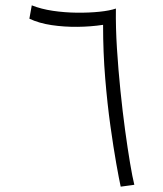

<svg xmlns="http://www.w3.org/2000/svg" viewBox="-20 -697 611 719"><path d="M432 2Q426 -25 415.5 -84Q405 -143 393.5 -225Q382 -307 374 -403.5Q366 -500 366 -604Q320 -597 270 -596.5Q220 -596 173 -603Q126 -610 90 -627L99 -677Q134 -663 178 -656.5Q222 -650 267.5 -649.5Q313 -649 352 -653Q391 -657 414 -665Q413 -593 418 -514.5Q423 -436 431 -357.5Q439 -279 448.5 -209.5Q458 -140 467 -86.5Q476 -33 483 -5Z"/></svg>

Font: Noto Sans Arabic Light
Style: Regular
Weight: 300
Designer: Monotype Design Team, Nadine Chahine, Nizar Qandah and Khaled Hosny
Foundry: Monotype Imaging Inc.
Version: Version 2.012; ttfautohint (v1.8.4.7-5d5b)